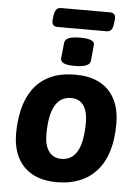

<svg xmlns="http://www.w3.org/2000/svg" viewBox="-58 -899 685 952"><g transform="rotate(5 284.5 -423.0)"><path d="M197 -759Q165 -759 171 -799L173 -814Q175 -831 182.5 -842.5Q190 -854 207 -854H451Q483 -854 477 -814L475 -799Q473 -780 465.5 -769.5Q458 -759 441 -759ZM300 -574Q261 -574 244.5 -582Q228 -590 229 -606L237 -684Q239 -700 257 -708Q275 -716 315 -716Q353 -716 370 -708Q387 -700 385 -684L377 -606Q374 -574 300 -574ZM261 8Q154 8 96.5 -51Q39 -110 39 -216Q39 -277 52 -333.5Q65 -390 95.5 -434.5Q126 -479 178 -505Q230 -531 308 -531Q415 -531 472.5 -472Q530 -413 530 -306Q530 -152 459 -72Q388 8 261 8ZM273 -109Q379 -109 379 -299Q379 -354 358 -384Q337 -414 296 -414Q189 -414 189 -223Q189 -169 211 -139Q233 -109 273 -109Z"/></g></svg>

Font: Asap
Style: Bold Italic
Weight: 700
Italic angle: -6°
Designer: Pablo Cosgaya
Foundry: Omnibus-Type
Version: Version 3.001; ttfautohint (v1.8.3)